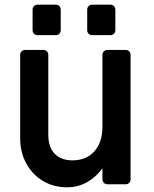

<svg xmlns="http://www.w3.org/2000/svg" viewBox="-20 -786 658 819"><path d="M66 -197V-552Q66 -561 72 -567Q78 -573 87 -573H165Q174 -573 180 -567Q186 -561 186 -552V-212Q186 -159 213 -130.5Q240 -102 289 -102Q348 -102 382.5 -140.5Q417 -179 417 -246V-552Q417 -561 423 -567Q429 -573 438 -573H516Q525 -573 531 -567Q537 -561 537 -552V-21Q537 -12 531 -6Q525 0 516 0H438Q429 0 423 -6Q417 -12 417 -21V-68Q389 -30 350.5 -8.5Q312 13 266 13Q209 13 163.5 -14Q118 -41 92 -89Q66 -137 66 -197ZM119 -657V-745Q119 -754 125 -760Q131 -766 140 -766H218Q227 -766 233 -760Q239 -754 239 -745V-657Q239 -648 233 -642Q227 -636 218 -636H140Q131 -636 125 -642Q119 -648 119 -657ZM352 -657V-745Q352 -754 358 -760Q364 -766 373 -766H451Q460 -766 466 -760Q472 -754 472 -745V-657Q472 -648 466 -642Q460 -636 451 -636H373Q364 -636 358 -642Q352 -648 352 -657Z"/></svg>

Font: Miriam Libre
Style: Bold
Weight: 700
Designer: Michal Sahar
Foundry: Hagilda
Version: Version 1.001